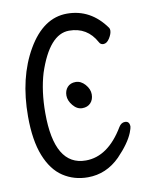

<svg xmlns="http://www.w3.org/2000/svg" viewBox="-84 -779 667 862"><g transform="rotate(-10 250.0 -348.0)"><path d="M328 -342Q328 -318 314 -303Q300 -288 276 -288Q252 -288 233.5 -310.5Q215 -333 215 -356Q215 -379 228.5 -394Q242 -409 266 -409Q290 -409 309 -387.5Q328 -366 328 -342ZM247 22Q184 22 134.5 -10.5Q85 -43 57 -113.5Q29 -184 29 -293Q29 -470 101 -594Q173 -718 281 -718Q389 -718 457 -622Q460 -617 460 -610Q460 -595 447.5 -575Q435 -555 419 -555Q406 -555 400 -567Q360 -641 277 -641Q187 -641 132 -475Q108 -395 108 -295Q108 -54 251 -54Q352 -54 425 -176Q436 -194 453 -194Q474 -194 474 -169Q474 -163 466 -142Q448 -97 394 -41Q331 22 247 22Z"/></g></svg>

Font: Moon Stars Kai HW
Style: Bold
Weight: 700
Designer: GuiWonder
Version: Version 1.101